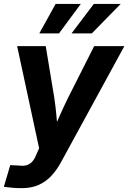

<svg xmlns="http://www.w3.org/2000/svg" viewBox="-35 -768 664 994"><path d="M-15.1 199.2 18.1 86.9 62 88.9Q84.5 92.3 101.3 87.6Q118.2 83 130.9 69.8Q143.6 56.6 152.3 33.7L167.5 -0.5L53.7 -529.3H201.7L246.1 -261.7Q253.4 -212.9 257.6 -163.6Q261.7 -114.3 266.6 -63H228.5Q250 -114.3 271.7 -163.6Q293.5 -212.9 317.4 -261.7L452.6 -529.3H608.9L280.3 72.8Q256.8 115.7 227.8 145.5Q198.7 175.3 161.9 190.7Q125 206.1 78.6 206.1Q53.2 206.1 28.6 204.1Q3.9 202.1 -15.1 199.2ZM270.5 -595.2H168.5L252.9 -747.6H383.3ZM440.4 -595.2H335.4L450.7 -747.6H589.8Z"/></svg>

Font: Inter 24pt
Style: Bold Italic
Weight: 700
Italic angle: -9.3988°
Version: Version 4.001;git-66647c0bb